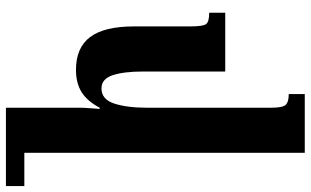

<svg xmlns="http://www.w3.org/2000/svg" viewBox="-220 -580 1047 647"><g transform="rotate(90 303.5 -256.5)"><path d="M215 11Q141 11 105 -36.5Q69 -84 69 -185V-374Q69 -416 61.5 -427Q54 -438 23 -438V-492H221V-215Q221 -150 233.5 -112.5Q246 -75 278 -75Q315 -75 329 -118Q343 -161 343 -228V-647Q343 -685 333.5 -695.5Q324 -706 297 -706V-760H495V185H607V247H343V1Q343 -17 344.5 -34.5Q346 -52 347 -69H343Q321 -27 290.5 -8Q260 11 215 11Z"/></g></svg>

Font: Noto Serif Armenian Condensed ExtraBold
Style: Regular
Weight: 800
Width: 3
Designer: Monotype Design Team
Foundry: Monotype Imaging Inc.
Version: Version 2.008; ttfautohint (v1.8.4.7-5d5b)